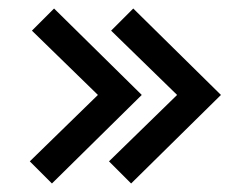

<svg xmlns="http://www.w3.org/2000/svg" viewBox="-20 -577 589 451"><path d="M50 -198 210 -354 55 -505 107 -557 313 -354 102 -146ZM236 -198 396 -354 241 -505 293 -557 499 -354 288 -146Z"/></svg>

Font: Mina
Style: Regular
Weight: 400
Version: Version 1.000